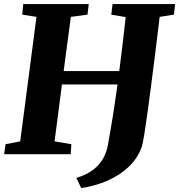

<svg xmlns="http://www.w3.org/2000/svg" viewBox="-20 -763 886 950"><path d="M382 167.5 358 117.5Q410.5 101 442.5 75.8Q474.5 50.5 491 19.8Q507.5 -11 513.5 -43.5Q526.5 -113.5 538.5 -189.5Q550.5 -265.5 561.5 -345H286.5L250 -63.5L333 -49.5L330 0H0.5L7.5 -49.5L80 -63.5L160.5 -679.5L90 -690.5L95 -743H419L413 -690.5L330.5 -679.5L295 -411.5H570Q579 -478 586.8 -545.5Q594.5 -613 602 -678.5L530.5 -690.5L537 -743H846.5L840.5 -690.5L770 -679.5Q760 -596 749.5 -511.2Q739 -426.5 728.8 -348.2Q718.5 -270 709.8 -205.5Q701 -141 693.8 -97.2Q686.5 -53.5 682 -38.5Q662 19.5 617.2 62Q572.5 104.5 511.5 131Q450.5 157.5 382 167.5Z"/></svg>

Font: Merriweather 24pt Black
Style: Italic
Weight: 900
Italic angle: -7.8°
Designer: Eben Sorkin
Foundry: Eben Sorkin
Version: Version 2.101